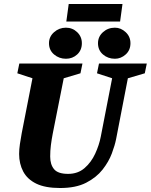

<svg xmlns="http://www.w3.org/2000/svg" viewBox="-20 -934 757 964"><path d="M282 10Q207 10 162 -12Q117 -34 96.5 -73Q76 -112 76 -161Q76 -184 80 -211Q84 -238 89 -265L143 -541L67 -566L77 -615H394L384 -566L300 -541L245 -264Q239 -233 235.5 -205Q232 -177 232 -148Q232 -108 251.5 -84.5Q271 -61 322 -61Q371 -61 404.5 -90Q438 -119 458 -162.5Q478 -206 486 -248L543 -541L467 -566L477 -615H717L707 -566L622 -541L563 -236Q557 -205 541.5 -163.5Q526 -122 495 -82.5Q464 -43 412.5 -16.5Q361 10 282 10ZM557 -639Q522 -639 497 -660.5Q472 -682 472 -717Q472 -750 497 -772.5Q522 -795 557 -795Q587 -795 611 -772.5Q635 -750 635 -717Q635 -682 611 -660.5Q587 -639 557 -639ZM311 -639Q277 -639 251.5 -660.5Q226 -682 226 -717Q226 -750 251.5 -772.5Q277 -795 311 -795Q344 -795 367.5 -772.5Q391 -750 391 -717Q391 -682 367.5 -660.5Q344 -639 311 -639ZM313 -826 325 -914H595L583 -826Z"/></svg>

Font: Manuale ExtraBold
Style: Italic
Weight: 800
Italic angle: -11°
Designer: Eduardo Tunni / Pablo Cosgaya
Foundry: Eduardo Tunni / Pablo Cosgaya
Version: Version 1.002